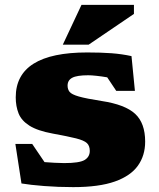

<svg xmlns="http://www.w3.org/2000/svg" viewBox="-20 -752 650 787"><path d="M337.5 -537Q394 -537 437.2 -533.8Q480.5 -530.5 519 -522L533 -379.5H456.5L419.5 -435Q396.5 -439 375.8 -441.2Q355 -443.5 342 -443.5Q295 -443.5 276 -433.2Q257 -423 257 -401Q257 -386 265.2 -375.5Q273.5 -365 303 -356.5Q332.5 -348 396.5 -338Q492.5 -323.5 533.8 -285.5Q575 -247.5 575 -171.5Q575 -114.5 545.2 -72.8Q515.5 -31 450.8 -8Q386 15 280 15Q218 15 160.8 10.5Q103.5 6 68 0L43 -162H112L162.5 -87.5Q182 -86 203.5 -84.8Q225 -83.5 243 -83.5Q305.5 -83.5 326.8 -96.2Q348 -109 348 -133.5Q348 -154.5 336.2 -165.5Q324.5 -176.5 291.8 -184.8Q259 -193 196 -204.5Q133.5 -216 100.8 -236.8Q68 -257.5 56.2 -287Q44.5 -316.5 44.5 -353Q44.5 -537 337.5 -537ZM237.5 -569 314 -732H529V-695L343.5 -569Z"/></svg>

Font: Newsreader Caption ExtraBold
Style: Regular
Weight: 800
Designer: Hugues Gentile
Foundry: Production Type
Version: Version 1.001